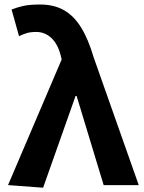

<svg xmlns="http://www.w3.org/2000/svg" viewBox="-20 -832 648 863"><path d="M173.8 11.7 16.1 0 257.2 -564.7 252.9 -582.6Q239.6 -634.6 210.6 -661.5Q181.5 -688.4 142.9 -688.4Q117.7 -688.4 100.6 -683.3Q83.6 -678.2 65.5 -669.6L32 -789.2Q57.7 -799.3 85.4 -805.5Q113.1 -811.7 160 -811.7Q222.3 -811.7 267 -786.5Q311.6 -761.4 344.2 -709Q376.8 -656.6 400.8 -574.8L603.6 0H445.9L324.4 -400.6H319.6Z"/></svg>

Font: Shanggu Sans SC VF
Style: Regular
Weight: 250
Designer: GuiWonder
Version: Version 1.021